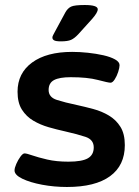

<svg xmlns="http://www.w3.org/2000/svg" viewBox="-20 -738 556 766"><path d="M247 8Q196 8 148 -1Q100 -10 69 -25Q38 -40 38 -58Q38 -68 45 -84Q52 -100 61.5 -113Q71 -126 78 -126Q86 -126 109 -118Q132 -110 168.5 -101.5Q205 -93 253 -93Q307 -93 330.5 -106.5Q354 -120 354 -150Q354 -181 321 -192Q288 -203 239 -214Q207 -221 174 -230.5Q141 -240 113 -256.5Q85 -273 67.5 -300.5Q50 -328 50 -372Q50 -446 108 -488.5Q166 -531 268 -531Q298 -531 331 -527.5Q364 -524 392.5 -517.5Q421 -511 439 -501Q457 -491 457 -478Q457 -468 451.5 -451Q446 -434 437.5 -421Q429 -408 421 -408Q412 -408 370.5 -419Q329 -430 262 -430Q217 -430 195.5 -418.5Q174 -407 174 -379Q174 -350 206.5 -339.5Q239 -329 287 -319Q319 -312 352.5 -303Q386 -294 414.5 -277Q443 -260 460.5 -232Q478 -204 478 -159Q478 -78 419 -35Q360 8 247 8ZM223 -573Q203 -573 196 -577Q189 -581 189 -588Q189 -593 192.5 -599Q196 -605 201 -615L241 -689Q250 -705 263.5 -711.5Q277 -718 318 -718Q370 -718 370 -701Q370 -688 348 -663L292 -601Q277 -585 263.5 -579Q250 -573 223 -573Z"/></svg>

Font: Asap Expanded SemiBold
Style: Regular
Weight: 600
Width: 7
Designer: Pablo Cosgaya
Foundry: Omnibus-Type
Version: Version 3.001; ttfautohint (v1.8.4.7-5d5b)